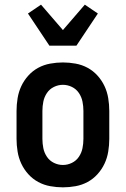

<svg xmlns="http://www.w3.org/2000/svg" viewBox="-20 -796 540 824"><path d="M250 8Q223 8 195.5 3Q168 -2 144 -15Q120 -28 101.5 -48.5Q83 -69 71.5 -93.5Q60 -118 55.5 -145.5Q51 -173 51 -200V-320Q51 -347 55.5 -374.5Q60 -402 71.5 -426.5Q83 -451 101.5 -471.5Q120 -492 144 -505Q168 -518 195.5 -523Q223 -528 250 -528Q277 -528 304.5 -523Q332 -518 356 -505Q380 -492 398.5 -471.5Q417 -451 428.5 -426.5Q440 -402 444.5 -374.5Q449 -347 449 -320V-200Q449 -173 444.5 -145.5Q440 -118 428.5 -93.5Q417 -69 398.5 -48.5Q380 -28 356 -15Q332 -2 304.5 3Q277 8 250 8ZM250 -88Q270 -88 288.5 -97Q307 -106 318.5 -123Q330 -140 334 -160Q338 -180 338 -200V-320Q338 -340 334 -360Q330 -380 318.5 -397Q307 -414 288.5 -423Q270 -432 250 -432Q230 -432 211.5 -423Q193 -414 181.5 -397Q170 -380 166 -360Q162 -340 162 -320V-200Q162 -180 166 -160Q170 -140 181.5 -123Q193 -106 211.5 -97Q230 -88 250 -88ZM192 -600 100 -738 156 -776 250 -667 344 -776 400 -738 308 -600Z"/></svg>

Font: Moesevka
Style: Bold
Weight: 700
Monospace: yes
Designer: Belleve Invis
Foundry: Belleve Invis
Version: Version 32.5.0; ttfautohint (v1.8.4)